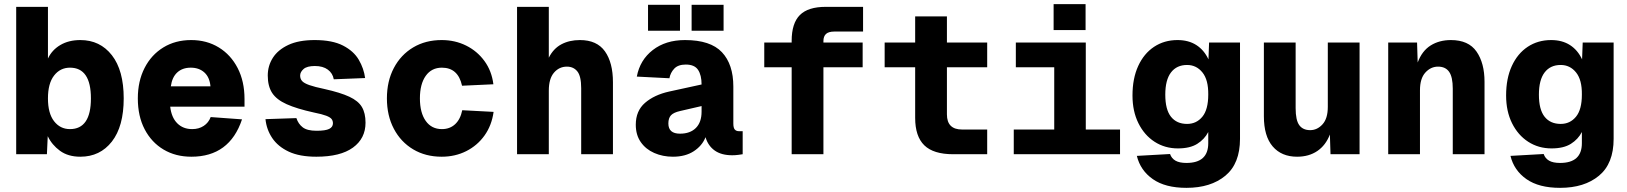

<svg xmlns="http://www.w3.org/2000/svg" viewBox="-20 -743 7840 925"><path d="M367 12Q308 12 269 -16.5Q230 -45 210 -87L206 0H58V-710H211V-461Q230 -502 270.5 -526Q311 -550 367 -550Q462 -550 519 -477Q576 -404 576 -269Q576 -134 519 -61Q462 12 367 12ZM317 -121Q418 -121 418 -269Q418 -417 317 -417Q270 -417 240.5 -379Q211 -341 211 -269Q211 -197 240.5 -159Q270 -121 317 -121Z M902 12Q826 12 768 -22.5Q710 -57 677 -120Q644 -183 644 -269Q644 -352 676.5 -415.5Q709 -479 767 -514.5Q825 -550 901 -550Q976 -550 1034 -514.5Q1092 -479 1125 -415Q1158 -351 1158 -266V-229H800Q806 -177 834 -149Q862 -121 906 -121Q938 -121 961.5 -136.5Q985 -152 995 -179L1146 -168Q1086 12 902 12ZM803 -327H994Q990 -371 964.5 -394Q939 -417 899 -417Q859 -417 834 -394Q809 -371 803 -327Z M1504 12Q1423 12 1371 -12.5Q1319 -37 1291.5 -78Q1264 -119 1259 -169L1408 -174Q1417 -146 1438.5 -129.5Q1460 -113 1505 -113Q1548 -113 1566 -122Q1584 -131 1584 -149Q1584 -161 1577.5 -169.5Q1571 -178 1551.5 -185.5Q1532 -193 1492 -201Q1410 -219 1361 -241Q1312 -263 1291 -295.5Q1270 -328 1270 -379Q1270 -426 1294.5 -464.5Q1319 -503 1369 -526.5Q1419 -550 1496 -550Q1581 -550 1632.5 -523.5Q1684 -497 1708.5 -455Q1733 -413 1739 -367L1588 -361Q1583 -390 1559.5 -407.5Q1536 -425 1497 -425Q1459 -425 1442.5 -410.5Q1426 -396 1426 -379Q1426 -363 1435.5 -352.5Q1445 -342 1470.5 -333Q1496 -324 1544 -314Q1620 -297 1663 -277Q1706 -257 1723.5 -227.5Q1741 -198 1741 -152Q1741 -76 1680.5 -32Q1620 12 1504 12Z M2108 12Q2030 12 1970.5 -23.5Q1911 -59 1877.5 -122.5Q1844 -186 1844 -269Q1844 -352 1877.5 -415.5Q1911 -479 1970.5 -514.5Q2030 -550 2108 -550Q2172 -550 2225.5 -523.5Q2279 -497 2314 -449Q2349 -401 2357 -337L2206 -330Q2187 -417 2109 -417Q2059 -417 2031 -377.5Q2003 -338 2003 -269Q2003 -200 2031 -160.5Q2059 -121 2109 -121Q2147 -121 2172.5 -144.5Q2198 -168 2207 -212L2358 -204Q2349 -139 2314.5 -90.5Q2280 -42 2226.5 -15Q2173 12 2108 12Z M2471 0V-710H2624V-465Q2646 -509 2684.5 -529.5Q2723 -550 2774 -550Q2856 -550 2894.5 -495.5Q2933 -441 2933 -347V0H2780V-318Q2780 -376 2761.5 -399Q2743 -422 2711 -422Q2674 -422 2649 -393Q2624 -364 2624 -306V0Z M3222 12Q3173 12 3132 -6Q3091 -24 3067 -58.5Q3043 -93 3043 -142Q3043 -209 3087.5 -247.5Q3132 -286 3204 -302L3360 -336Q3360 -381 3343 -406.5Q3326 -432 3284 -432Q3247 -432 3228.5 -412.5Q3210 -393 3205 -366L3048 -374Q3063 -454 3125 -502Q3187 -550 3280 -550Q3403 -550 3458 -491.5Q3513 -433 3513 -326V-148Q3513 -127 3520 -119Q3527 -111 3540 -111H3558V0Q3552 1 3537.5 3Q3523 5 3508 5Q3455 5 3423 -18Q3391 -41 3379 -82Q3363 -41 3322.5 -14.5Q3282 12 3222 12ZM3256 -99Q3305 -99 3332.5 -126.5Q3360 -154 3360 -205V-232L3256 -208Q3225 -201 3212.5 -187.5Q3200 -174 3200 -148Q3200 -99 3256 -99ZM3102 -595V-720H3256V-595ZM3312 -595V-720H3466V-595Z M3794 0V-419H3662V-538H3794V-546Q3794 -631 3833.5 -670.5Q3873 -710 3958 -710H4138V-591H4000Q3972 -591 3959.5 -579.5Q3947 -568 3947 -545V-538H4136V-419H3947V0Z M4572 0Q4477 0 4433 -43Q4389 -86 4389 -175V-419H4242V-538H4389V-664H4542V-538H4736V-419H4542V-192Q4542 -119 4615 -119H4736V0Z M4864 0V-119H5059V-419H4874V-538H5211V-119H5376V0ZM5056 -598V-723H5210V-598Z M5696 162Q5594 162 5534 120Q5474 78 5457 8L5617 -1Q5624 20 5643 31Q5662 42 5696 42Q5801 42 5801 -53V-107Q5783 -72 5748 -50Q5713 -28 5655 -28Q5592 -28 5542.5 -60Q5493 -92 5464.5 -149.5Q5436 -207 5436 -283Q5436 -365 5463.5 -425Q5491 -485 5540 -517.5Q5589 -550 5653 -550Q5706 -550 5743.5 -526Q5781 -502 5802 -457L5805 -538H5954V-74Q5954 45 5883.5 103.5Q5813 162 5696 162ZM5699 -146Q5744 -146 5772.5 -180.5Q5801 -215 5801 -287Q5802 -358 5773 -394Q5744 -430 5699 -430Q5649 -430 5621.5 -394Q5594 -358 5594 -287Q5594 -215 5621.5 -180.5Q5649 -146 5699 -146Z M6229 12Q6154 12 6111.5 -37.5Q6069 -87 6069 -183V-538H6222V-222Q6222 -164 6239.5 -140Q6257 -116 6292 -116Q6326 -116 6351.5 -144Q6377 -172 6377 -228V-538H6530V0H6390L6387 -95Q6367 -43 6326.5 -15.5Q6286 12 6229 12Z M6668 0V-538H6807L6810 -442Q6831 -498 6872.5 -524Q6914 -550 6970 -550Q7055 -550 7093.5 -494.5Q7132 -439 7132 -349V0H6979V-316Q6979 -372 6961.5 -397Q6944 -422 6908 -422Q6873 -422 6847 -393.5Q6821 -365 6821 -308V0Z M7496 162Q7394 162 7334 120Q7274 78 7257 8L7417 -1Q7424 20 7443 31Q7462 42 7496 42Q7601 42 7601 -53V-107Q7583 -72 7548 -50Q7513 -28 7455 -28Q7392 -28 7342.5 -60Q7293 -92 7264.5 -149.5Q7236 -207 7236 -283Q7236 -365 7263.5 -425Q7291 -485 7340 -517.5Q7389 -550 7453 -550Q7506 -550 7543.5 -526Q7581 -502 7602 -457L7605 -538H7754V-74Q7754 45 7683.5 103.5Q7613 162 7496 162ZM7499 -146Q7544 -146 7572.5 -180.5Q7601 -215 7601 -287Q7602 -358 7573 -394Q7544 -430 7499 -430Q7449 -430 7421.5 -394Q7394 -358 7394 -287Q7394 -215 7421.5 -180.5Q7449 -146 7499 -146Z"/></svg>

Font: Geist Mono ExtraBold
Style: Regular
Weight: 800
Monospace: yes
Designer: Basement.studio, Andrés Briganti, Mateo Zaragoza
Foundry: Basement.studio, Vercel, Andrés Briganti, Guido Ferreyra, Mateo Zaragoza
Version: Version 1.500; ttfautohint (v1.8.4.7-5d5b)